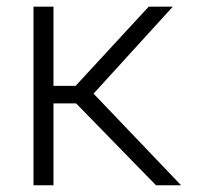

<svg xmlns="http://www.w3.org/2000/svg" viewBox="-20 -548 582 568"><path d="M79.1 0ZM205.1 -242.2H138.2V0H79.1V-528.3H138.2V-293.9H203.6L419.9 -528.3H491.2L256.8 -271L515.6 0H441.4Z"/></svg>

Font: Roboto Light
Style: Regular
Weight: 300
Designer: Google
Version: Version 2.134; 2016; ttfautohint (v1.6)